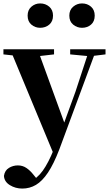

<svg xmlns="http://www.w3.org/2000/svg" viewBox="-27 -828 637 1119"><path d="M103 271Q63 271 30.5 251Q-2 231 -4 197Q1 165 25 150.5Q49 136 77 136Q105 136 127 151Q149 166 167 189L198 227L162 251L143 234Q190 212 222.5 166.5Q255 121 286 44L317 -28L326 -55L413 -294L494 -541H535L319 42Q286 128 252.5 178Q219 228 182.5 249.5Q146 271 103 271ZM289 78 32 -541H192L350 -107L356 -97ZM-7 -511V-541H288V-511L192 -500H94ZM382 -511V-541H588V-511L506 -501H487ZM207 -666Q178 -666 156 -684.5Q134 -703 134 -737Q134 -770 156 -789Q178 -808 207 -808Q238 -808 260 -789Q282 -770 282 -737Q282 -703 260 -684.5Q238 -666 207 -666ZM451 -666Q422 -666 399.5 -684.5Q377 -703 377 -737Q377 -770 399.5 -789Q422 -808 451 -808Q482 -808 503.5 -789Q525 -770 525 -737Q525 -703 503.5 -684.5Q482 -666 451 -666Z"/></svg>

Font: Noto Serif KR ExtraLight ExtraBold
Style: Regular
Weight: 800
Version: Version 2.003-H1;hotconv 1.1.1;makeotfexe 2.6.0